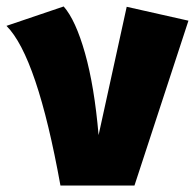

<svg xmlns="http://www.w3.org/2000/svg" viewBox="-45 -574 603 594"><path d="M260 -156 347 -553 538 -510 371 0H142Q70 -399 -25 -494L152 -554Q189 -512 218 -409.5Q247 -307 260 -156Z"/></svg>

Font: FiraGO Heavy
Style: Regular
Weight: 900
Designer: bBox Type
Foundry: bBox Type GmbH
Version: Version 1.001